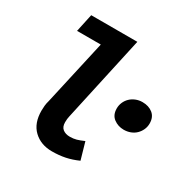

<svg xmlns="http://www.w3.org/2000/svg" viewBox="-162 -842 971 995"><g transform="rotate(30 323.0 -344.5)"><path d="M279 12Q212 12 169.5 -28.5Q127 -69 127 -144Q127 -158 128.5 -173.5Q130 -189 135 -206L222 -594H80L103 -701H379L267 -190Q265 -182 264 -173Q263 -164 263 -153Q263 -125 279.5 -112.5Q296 -100 321 -100Q343 -100 360.5 -105Q378 -110 403 -121L432 -20Q394 -3 357.5 4.5Q321 12 279 12ZM545 -271Q511 -271 485 -290.5Q459 -310 459 -349Q459 -368 466.5 -385.5Q474 -403 487.5 -416Q501 -429 519.5 -436.5Q538 -444 559 -444Q597 -444 621.5 -424Q646 -404 646 -366Q646 -346 638 -328.5Q630 -311 616.5 -298Q603 -285 584.5 -278Q566 -271 545 -271Z"/></g></svg>

Font: Source Code Pro
Style: Bold Italic
Weight: 700
Italic angle: -11°
Monospace: yes
Designer: Paul D. Hunt, Teo Tuominen
Foundry: Adobe Systems Incorporated
Version: Version 1.050;PS 1.000;hotconv 16.6.51;makeotf.lib2.5.65220